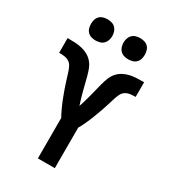

<svg xmlns="http://www.w3.org/2000/svg" viewBox="-213 -995 976 1100"><g transform="rotate(30 275.0 -445.0)"><path d="M219 0V-268Q210 -283 203 -298Q196 -313 189 -328Q182 -343 176 -359Q170 -375 164 -390.5Q158 -406 152.5 -422Q147 -438 142 -453.5Q137 -469 132 -485Q127 -501 122 -517Q117 -533 109 -548.5Q101 -564 87 -572.5Q73 -581 56 -583Q39 -585 22 -585V-682H28Q50 -682 72 -681Q94 -680 115.5 -675Q137 -670 156.5 -659.5Q176 -649 190.5 -632.5Q205 -616 213.5 -595Q222 -574 227 -553L228 -551Q239 -507 250 -464Q261 -421 275 -379Q289 -421 300 -464Q311 -507 322 -551L323 -553Q328 -574 336.5 -595Q345 -616 359.5 -632.5Q374 -649 393.5 -659.5Q413 -670 434.5 -675Q456 -680 478 -681Q500 -682 522 -682H528V-585Q511 -585 494 -583Q477 -581 463 -572.5Q449 -564 441 -548.5Q433 -533 428 -517Q423 -501 418 -485Q413 -469 408 -453.5Q403 -438 397.5 -422Q392 -406 386 -390.5Q380 -375 374 -359Q368 -343 361 -328Q354 -313 347 -298Q340 -283 331 -268V0ZM383 -750Q369 -750 355 -754Q341 -758 331 -768Q321 -778 316.5 -792Q312 -806 312 -820Q312 -834 316.5 -848Q321 -862 331 -872Q341 -882 355 -886Q369 -890 383 -890Q397 -890 411 -886Q425 -882 435 -872Q445 -862 449 -848Q453 -834 453 -820Q453 -806 449 -792Q445 -778 435 -768Q425 -758 411 -754Q397 -750 383 -750ZM167 -750Q153 -750 139 -754Q125 -758 115 -768Q105 -778 101 -792Q97 -806 97 -820Q97 -834 101 -848Q105 -862 115 -872Q125 -882 139 -886Q153 -890 167 -890Q181 -890 195 -886Q209 -882 219 -872Q229 -862 233.5 -848Q238 -834 238 -820Q238 -806 233.5 -792Q229 -778 219 -768Q209 -758 195 -754Q181 -750 167 -750Z"/></g></svg>

Font: Lode
Style: Bold
Weight: 700
Monospace: yes
Designer: Belleve Invis
Foundry: Belleve Invis
Version: Version 29.2.0; ttfautohint (v1.8.3)